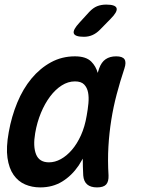

<svg xmlns="http://www.w3.org/2000/svg" viewBox="-20 -805 640 835"><path d="M155 10Q119 10 89 -3Q59 -16 39 -44.5Q19 -73 12.5 -118.5Q6 -164 18 -230Q30 -298 55 -358.5Q80 -419 117 -463.5Q154 -508 201.5 -534Q249 -560 306 -560Q354 -560 377 -537Q397 -517 405 -488Q408 -497 411 -507Q421 -535 439.5 -547.5Q458 -560 485 -560Q513 -560 521.5 -547Q530 -534 521 -507Q502 -450 487.5 -395Q473 -340 464 -283.5Q455 -227 451.5 -167.5Q448 -108 452 -42Q453 -15 441.5 -2.5Q430 10 402 10Q374 10 359 -3Q344 -16 342 -42Q340 -80 340 -115Q331 -99 322 -85Q292 -41 250.5 -15.5Q209 10 155 10ZM193 -99Q219 -99 244.5 -113Q270 -127 292.5 -153Q315 -179 332 -216.5Q349 -254 357 -302Q362 -329 364.5 -355.5Q367 -382 363 -403Q359 -424 346 -437.5Q333 -451 306 -451Q276 -451 248.5 -433.5Q221 -416 198 -385.5Q175 -355 158 -314Q141 -273 133 -226Q123 -168 137 -133.5Q151 -99 193 -99ZM345 -645Q306 -645 301 -660Q296 -675 326 -707L368 -753Q385 -771 402.5 -778Q420 -785 442 -785Q482 -785 487 -769.5Q492 -754 461 -723L414 -675Q399 -660 382 -652.5Q365 -645 345 -645Z"/></svg>

Font: Maple Mono SemiBold
Style: Italic
Weight: 600
Italic angle: -10°
Monospace: yes
Designer: subframe7536
Version: Version 7.000